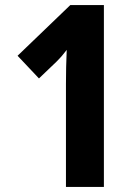

<svg xmlns="http://www.w3.org/2000/svg" viewBox="-20 -734 550 754"><path d="M388 0V-714H256L49 -515L133 -426L201 -491C218 -508 230 -522 242 -538C240 -495 239 -445 239 -405V0Z"/></svg>

Font: Noto Sans Bengali Condensed
Style: Bold
Weight: 700
Width: 3
Designer: Joana Ranito - Universal Thirst; Jelle Bosma - Monotype Design Team
Foundry: Universal Thirst ehf.
Version: Version 3.000